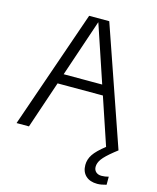

<svg xmlns="http://www.w3.org/2000/svg" viewBox="-133 -796 905 1106"><g transform="rotate(15 319.5 -243.5)"><path d="M15 0 259 -705H379L623 0H549L320 -682H319L89 0ZM152 -282V-342H486V-282ZM554 218Q510 218 485 194.5Q460 171 460 130Q460 97 479.5 67.5Q499 38 549 -1L587 -32L599 -5L623 0L600 18Q554 55 537 78.5Q520 102 520 125Q520 144 532.5 155.5Q545 167 566 167Q576 167 586.5 165.5Q597 164 608 161V209Q594 213 580 215.5Q566 218 554 218Z"/></g></svg>

Font: TikTok Sans 24pt Light
Style: Regular
Weight: 300
Version: Version 4.000